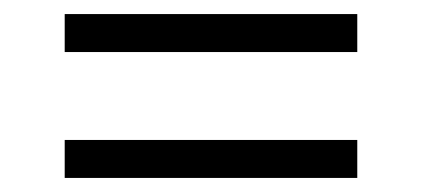

<svg xmlns="http://www.w3.org/2000/svg" viewBox="-20 -354 600 273"><path d="M72 -334H488V-280H72ZM72 -155H488V-101H72Z"/></svg>

Font: BellefairVN
Style: Regular
Weight: 400
Designer: Nick Shinn, Liron Lavi Turkenic
Foundry: Shinntype
Version: Version 1.003